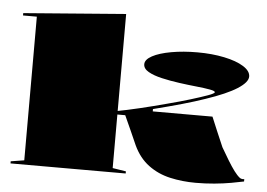

<svg xmlns="http://www.w3.org/2000/svg" viewBox="-53 -815 1250 900"><g transform="rotate(5 572.5 -365.0)"><path d="M505 -20 568 -10V0H26V-10L89 -20V-696H24V-707L505 -745ZM496 -272V-287Q545 -296 608 -311Q671 -326 734 -343Q792 -358 841 -373Q890 -388 920.5 -399Q951 -410 951 -416Q951 -422 926.5 -426.5Q902 -431 863 -435Q824 -439 780.5 -445Q737 -451 698 -460Q659 -469 634.5 -483Q610 -497 610 -518Q610 -540 642.5 -557.5Q675 -575 731 -585Q787 -595 854 -595Q923 -595 980.5 -583Q1038 -571 1071.5 -550Q1105 -529 1105 -503Q1105 -476 1056.5 -445Q1008 -414 910 -381Q864 -365 804 -348Q744 -331 669 -312V-301H950Q964 -268 978.5 -233Q993 -198 1009 -162Q1028 -129 1044.5 -102Q1061 -75 1075.5 -55.5Q1090 -36 1103 -26Q1107 -23 1112.5 -22Q1118 -21 1124 -22V-11Q1101 -6 1065 0.5Q1029 7 986 11Q943 15 898 15Q835 15 777.5 2Q720 -11 675 -44.5Q630 -78 603 -136Q589 -169 573.5 -202.5Q558 -236 542 -272Z"/></g></svg>

Font: Kalnia Expanded SemiBold
Style: Regular
Weight: 600
Width: 7
Designer: Frida Medrano
Foundry: Frida Medrano
Version: Version 1.105